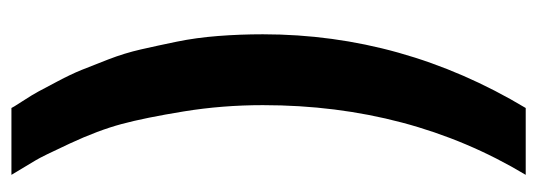

<svg xmlns="http://www.w3.org/2000/svg" viewBox="-322 -418 940 336"><g transform="rotate(-90 148.0 -250.0)"><path d="M127 200H10Q132 -3 132 -260Q132 -331 121 -398.5Q110 -466 99 -507Q88 -548 65 -597.5Q42 -647 35.5 -657.5Q29 -668 10 -700H127Q127 -699 139 -680.5Q151 -662 156 -652.5Q161 -643 173.5 -619.5Q186 -596 193.5 -577.5Q201 -559 212 -530.5Q223 -502 229.5 -473.5Q236 -445 243 -411Q250 -377 253 -338.5Q256 -300 256 -260Q256 -15 127 200Z"/></g></svg>

Font: Fivo Sans Modern
Style: Regular
Weight: 700
Designer: Alexander Slobzheninov
Foundry: Alexander Slobzheninov
Version: 1.0